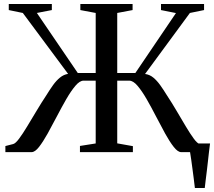

<svg xmlns="http://www.w3.org/2000/svg" viewBox="-20 -763 1074 963"><path d="M957.5 180Q955 158.5 951.8 133.2Q948.5 108 945.2 83Q942 58 938.8 35.8Q935.5 13.5 933 -1.5L899.5 -43.5H1033.5Q1031 -23.5 1028.2 -1Q1025.5 21.5 1023 45.5Q1020.5 69.5 1017.5 93.2Q1014.5 117 1011.8 139Q1009 161 1007 180ZM7 0V-30.5L46 -40.5Q58 -43.5 76 -67.8Q94 -92 116.2 -128.8Q138.5 -165.5 163 -206.5Q187.5 -247.5 212 -284.5Q229.5 -313 246 -336Q262.5 -359 281 -374Q299.5 -389 321.5 -392.5L94.5 -698L24 -712.5V-743H240V-712.5L165 -698L370 -397H460V-698L383 -712.5V-743H645V-712.5L568 -698V-397H659L862.5 -697.5L787.5 -712.5V-743H1003.5V-712.5L932.5 -698L707.5 -392Q730.5 -389 748.8 -374Q767 -359 783.5 -336Q800 -313 817.5 -284.5Q842 -247.5 866.2 -206.2Q890.5 -165 912.2 -128.5Q934 -92 951.8 -67.8Q969.5 -43.5 982 -40.5L1020.5 -30.5V0H888.5Q872 0 851.5 -26Q831 -52 808.5 -92.8Q786 -133.5 762.5 -179.2Q739 -225 715.5 -265.8Q692 -306.5 670 -332.5Q648 -358.5 628 -358.5H568V-44L646.5 -30V0H381V-31L460 -43.5V-358.5H399Q380 -358.5 358 -332.5Q336 -306.5 312.5 -265.8Q289 -225 265.2 -179.2Q241.5 -133.5 218.8 -92.8Q196 -52 175.8 -26Q155.5 0 138.5 0Z"/></svg>

Font: Merriweather 96pt
Style: Regular
Weight: 400
Version: Version 2.100